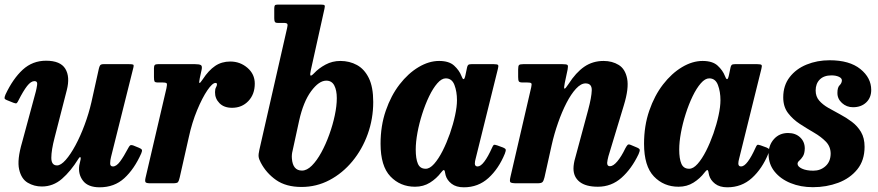

<svg xmlns="http://www.w3.org/2000/svg" viewBox="-20 -800 3833 838"><path d="M4 -387.5Q36.5 -456.5 79.2 -495.8Q122 -535 181 -535Q243.5 -535 265 -500Q286.5 -465 271.5 -406.5L218.5 -200Q204 -144.5 204 -111.2Q204 -78 229 -78Q245.5 -78 266.8 -102Q288 -126 309.5 -166Q331 -206 349.2 -255Q367.5 -304 379 -354L411.5 -500.5Q413.5 -509.5 417 -514.8Q420.5 -520 432 -520H543Q557.5 -520 561.2 -518Q565 -516 562 -504.5L464.5 -114.5Q461 -101 460.8 -87.2Q460.5 -73.5 473 -73.5Q488 -73.5 504 -95Q520 -116.5 539 -152.5Q543.5 -161.5 547.5 -165Q551.5 -168.5 562 -165L586.5 -155Q596.5 -151 599 -146.5Q601.5 -142 596.5 -130.5Q566 -62 522.5 -22.2Q479 17.5 415 17.5Q364.5 17.5 342.5 -10.8Q320.5 -39 326 -78L332 -105Q333.5 -113.5 330 -114Q326.5 -114.5 322 -106.5Q289 -53 250.5 -19.5Q212 14 162.5 14Q129 14 101 -2.5Q73 -19 63.5 -60.8Q54 -102.5 76.5 -179L136.5 -401Q139.5 -412.5 142 -429.2Q144.5 -446 130.5 -446Q115 -446 98.2 -424.5Q81.5 -403 61 -362.5Q56.5 -353 53 -350Q49.5 -347 38.5 -351.5L10 -363Q0 -367 -0.2 -371.8Q-0.5 -376.5 4 -387.5Z M669.5 -520H831Q849.5 -520 856.5 -516Q863.5 -512 860 -495.5L852 -459Q848 -439.5 850.5 -437.8Q853 -436 865 -454Q890.5 -493 919 -512.2Q947.5 -531.5 985 -531.5Q1028 -531.5 1060 -504Q1092 -476.5 1092 -435Q1092 -388.5 1064 -359Q1036 -329.5 993 -329.5Q957.5 -329.5 937.8 -349.8Q918 -370 918.5 -398Q918.5 -411.5 922.8 -418.8Q927 -426 927 -432Q927 -438 920.5 -438Q907 -438 885 -405.8Q863 -373.5 840.5 -319.5Q818 -265.5 804 -201L764.5 -26Q761 -10.5 757 -5.2Q753 0 734 0H637.5Q619 0 615.5 -4.5Q612 -9 615 -23L706.5 -415Q710 -431.5 707.8 -435.8Q705.5 -440 689 -440H669.5Q657 -440 654.5 -444.5Q652 -449 652 -463.5V-502.5Q652 -512.5 655.5 -516.2Q659 -520 669.5 -520Z M1112 -146 1233 -677Q1236.5 -691 1234 -695.5Q1231.5 -700 1217.5 -700H1192.5Q1182 -700 1179.5 -705Q1177 -710 1177 -720.5V-762Q1177 -772.5 1179.5 -776.2Q1182 -780 1192.5 -780H1379.5Q1394 -780 1396.5 -776.8Q1399 -773.5 1396 -761L1336.5 -493Q1332.5 -475.5 1335 -471Q1337.5 -466.5 1351 -480.5Q1371 -502 1400.8 -518Q1430.5 -534 1465.5 -534Q1505.5 -534 1538 -516.2Q1570.5 -498.5 1589.8 -459.2Q1609 -420 1609 -355Q1609 -281.5 1585 -214.8Q1561 -148 1518 -96Q1475 -44 1418.2 -14Q1361.5 16 1296 16Q1228.5 16 1185.2 -14.2Q1142 -44.5 1118 -90.5Q1110 -105.5 1108.8 -116Q1107.5 -126.5 1112 -146ZM1254 -108Q1258 -55.5 1298 -55.5Q1319.5 -55.5 1341.2 -77.2Q1363 -99 1382.5 -134.8Q1402 -170.5 1417.2 -212.8Q1432.5 -255 1441.2 -296.5Q1450 -338 1450 -371.5Q1450 -406 1439 -427Q1428 -448 1404 -448Q1372 -448 1338 -402Q1304 -356 1285.5 -273L1257 -142Q1252.5 -125 1254 -108Z M2183.5 -129.5Q2156.5 -63.5 2111.8 -23Q2067 17.5 2004.5 17.5Q1971 17.5 1951 2Q1931 -13.5 1925 -35Q1923.5 -41.5 1922.8 -45.2Q1922 -49 1921.5 -52Q1919.5 -59 1916 -57.8Q1912.5 -56.5 1905.5 -47.5Q1885 -20.5 1856.5 -2.8Q1828 15 1791.5 15Q1727 15 1684 -30Q1641 -75 1641 -172.5Q1641 -251 1663.8 -317Q1686.5 -383 1724 -431.5Q1761.5 -480 1806.8 -507Q1852 -534 1896.5 -534Q1940 -534 1962.2 -513.5Q1984.5 -493 1994 -468.5Q1998.5 -455.5 2003 -454.5Q2007.5 -453.5 2011.5 -472L2018.5 -505.5Q2020 -513.5 2023.8 -516.8Q2027.5 -520 2038 -520H2135Q2151.5 -520 2154 -516Q2156.5 -512 2153 -499L2056 -107.5Q2054.5 -103 2053.5 -96.8Q2052.5 -90.5 2052.5 -86.5Q2052.5 -73.5 2064.5 -73.5Q2078 -73.5 2094 -94.8Q2110 -116 2127.5 -155Q2132 -165.5 2135.2 -167.5Q2138.5 -169.5 2150 -165.5L2176 -156Q2186 -152 2187.2 -147.2Q2188.5 -142.5 2183.5 -129.5ZM1974.5 -362.5Q1974.5 -400 1963.5 -429Q1952.5 -458 1925.5 -458Q1907.5 -458 1888.8 -436.5Q1870 -415 1853 -379.8Q1836 -344.5 1822.8 -303Q1809.5 -261.5 1802 -220.8Q1794.5 -180 1794.5 -147.5Q1794.5 -107 1804 -85.2Q1813.5 -63.5 1837.5 -63.5Q1855.5 -63 1874.8 -84.8Q1894 -106.5 1911.8 -141.5Q1929.5 -176.5 1943.8 -217.2Q1958 -258 1966.2 -296.2Q1974.5 -334.5 1974.5 -362.5Z M2264 -520H2434.5Q2453.5 -520 2457 -516.2Q2460.5 -512.5 2457.5 -497L2445 -438Q2440 -414 2443.8 -413Q2447.5 -412 2461.5 -433.5Q2493.5 -483.5 2530.2 -508.8Q2567 -534 2614.5 -534Q2652 -534 2680.5 -516.5Q2709 -499 2717.2 -456.8Q2725.5 -414.5 2703 -341L2635.5 -118Q2633.5 -111.5 2631.8 -102Q2630 -92.5 2630 -89Q2630 -74.5 2642 -74.5Q2656.5 -74.5 2674.2 -95.5Q2692 -116.5 2709.5 -153Q2715.5 -164 2719.5 -167.8Q2723.5 -171.5 2733 -167.5L2761.5 -155.5Q2771.5 -151 2772.2 -146Q2773 -141 2767 -127Q2736.5 -63 2692.5 -24Q2648.5 15 2589.5 15Q2537 15 2510 -6.2Q2483 -27.5 2483 -64.5Q2483 -74.5 2485 -86.8Q2487 -99 2490 -108.5L2547 -320Q2562 -376 2562.8 -406Q2563.5 -436 2535.5 -436Q2515.5 -436 2494 -412.8Q2472.5 -389.5 2452.5 -350.8Q2432.5 -312 2415.8 -264.2Q2399 -216.5 2388 -167.5L2356.5 -26Q2353 -11.5 2348.2 -5.8Q2343.5 0 2325.5 0H2236Q2211.5 0 2207.5 -4.8Q2203.5 -9.5 2208 -28.5L2298.5 -419Q2302 -433.5 2298.5 -436.8Q2295 -440 2281 -440H2260.5Q2247.5 -440 2244.5 -445Q2241.5 -450 2241.5 -464V-497Q2241.5 -512.5 2245.5 -516.2Q2249.5 -520 2264 -520Z M3333.5 -129.5Q3306.5 -63.5 3261.8 -23Q3217 17.5 3154.5 17.5Q3121 17.5 3101 2Q3081 -13.5 3075 -35Q3073.5 -41.5 3072.8 -45.2Q3072 -49 3071.5 -52Q3069.5 -59 3066 -57.8Q3062.5 -56.5 3055.5 -47.5Q3035 -20.5 3006.5 -2.8Q2978 15 2941.5 15Q2877 15 2834 -30Q2791 -75 2791 -172.5Q2791 -251 2813.8 -317Q2836.5 -383 2874 -431.5Q2911.5 -480 2956.8 -507Q3002 -534 3046.5 -534Q3090 -534 3112.2 -513.5Q3134.5 -493 3144 -468.5Q3148.5 -455.5 3153 -454.5Q3157.5 -453.5 3161.5 -472L3168.5 -505.5Q3170 -513.5 3173.8 -516.8Q3177.5 -520 3188 -520H3285Q3301.5 -520 3304 -516Q3306.5 -512 3303 -499L3206 -107.5Q3204.5 -103 3203.5 -96.8Q3202.5 -90.5 3202.5 -86.5Q3202.5 -73.5 3214.5 -73.5Q3228 -73.5 3244 -94.8Q3260 -116 3277.5 -155Q3282 -165.5 3285.2 -167.5Q3288.5 -169.5 3300 -165.5L3326 -156Q3336 -152 3337.2 -147.2Q3338.5 -142.5 3333.5 -129.5ZM3124.5 -362.5Q3124.5 -400 3113.5 -429Q3102.5 -458 3075.5 -458Q3057.5 -458 3038.8 -436.5Q3020 -415 3003 -379.8Q2986 -344.5 2972.8 -303Q2959.5 -261.5 2952 -220.8Q2944.5 -180 2944.5 -147.5Q2944.5 -107 2954 -85.2Q2963.5 -63.5 2987.5 -63.5Q3005.5 -63 3024.8 -84.8Q3044 -106.5 3061.8 -141.5Q3079.5 -176.5 3093.8 -217.2Q3108 -258 3116.2 -296.2Q3124.5 -334.5 3124.5 -362.5Z M3605.5 -129Q3605.5 -160 3584.8 -181.5Q3564 -203 3533 -221Q3502 -239 3471.2 -259Q3440.5 -279 3419.5 -306.5Q3398.5 -334 3398.5 -375Q3398.5 -427 3426.5 -463.2Q3454.5 -499.5 3500.5 -518.2Q3546.5 -537 3601 -537Q3687.5 -537 3735 -498.8Q3782.5 -460.5 3782.5 -407.5Q3782.5 -373.5 3760.5 -352.8Q3738.5 -332 3703 -332Q3675 -332 3654.8 -350.5Q3634.5 -369 3635 -395Q3635 -418.5 3644.5 -427.8Q3654 -437 3654.5 -449Q3654.5 -459 3641.2 -465Q3628 -471 3609 -471Q3576 -471 3558 -453Q3540 -435 3540 -405Q3540 -379 3555.2 -361.2Q3570.5 -343.5 3594.8 -329.5Q3619 -315.5 3646.5 -301Q3674 -286.5 3698.2 -268.2Q3722.5 -250 3738 -223.8Q3753.5 -197.5 3753.5 -159.5Q3753.5 -100 3721.8 -60.8Q3690 -21.5 3638.5 -2.2Q3587 17 3528 17Q3474.5 17 3430.8 -0.8Q3387 -18.5 3360.8 -51Q3334.5 -83.5 3334.5 -127.5Q3334.5 -167 3358.2 -193.2Q3382 -219.5 3419.5 -219.5Q3452 -219.5 3472.2 -200.5Q3492.5 -181.5 3492.5 -152Q3492 -129.5 3484.2 -117.5Q3476.5 -105.5 3468.8 -99Q3461 -92.5 3461 -85Q3461 -73 3480.2 -64Q3499.5 -55 3530 -55Q3561 -55 3583 -74.8Q3605 -94.5 3605.5 -129Z"/></svg>

Font: Besley* Narrow
Style: Bold Italic
Weight: 700
Width: 4
Italic angle: -13°
Designer: Owen Earl
Foundry: indestructible type*
Version: Version 3.000; ttfautohint (v1.8.3)